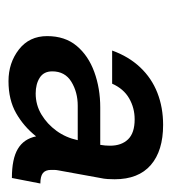

<svg xmlns="http://www.w3.org/2000/svg" viewBox="4 -754 404 452"><g transform="rotate(90 206.0 -528.0)"><path d="M171 -346Q128 -346 96.5 -370.5Q65 -395 65 -437Q65 -479 88 -506.5Q111 -534 149.5 -548Q188 -562 233 -562H321Q322 -568 322.5 -573.5Q323 -579 323 -585Q323 -612 308 -627.5Q293 -643 261 -643Q234 -643 211.5 -630Q189 -617 177 -590H99Q113 -629 138.5 -656Q164 -683 198.5 -696.5Q233 -710 274 -710Q335 -710 368.5 -681Q402 -652 402 -596Q402 -588 401.5 -579.5Q401 -571 399 -562L381 -463Q380 -458 380 -453.5Q380 -449 380 -446Q380 -433 387.5 -427Q395 -421 412 -421L399 -354Q354 -354 330.5 -368Q307 -382 301 -411Q278 -382 246.5 -364Q215 -346 171 -346ZM200 -410Q227 -410 249.5 -423.5Q272 -437 288 -459Q304 -481 310 -509H229Q197 -509 172.5 -494Q148 -479 148 -449Q148 -429 163 -419.5Q178 -410 200 -410Z"/></g></svg>

Font: Rethink Sans SemiBold
Style: Italic
Weight: 600
Italic angle: -10°
Designer: The Rethink Sans project authors (Hans Thiessen). DM Sans designed by Colophon Foundry.
Foundry: Rethink Communications LLC
Version: Version 1.001